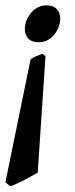

<svg xmlns="http://www.w3.org/2000/svg" viewBox="-45 -437 272 699"><path d="M120.6 -231.9 92.3 191.4Q81.1 198.2 62 208.5Q43 218.8 23.7 228Q4.4 237.3 -6.8 241.2L-25.4 227.1L66.4 -221.2Q75.2 -227.5 87.2 -232.7Q99.1 -237.8 109.4 -241.2ZM45.4 -332Q45.4 -350.6 55.2 -370.6Q64.9 -390.6 82.8 -404.1Q100.6 -417.5 124.5 -417.5Q148.9 -417.5 161.6 -404.1Q174.3 -390.6 174.3 -369.1Q174.3 -350.1 164.8 -330.3Q155.3 -310.5 137.7 -296.9Q120.1 -283.2 95.7 -283.2Q70.3 -283.2 57.9 -296.9Q45.4 -310.5 45.4 -332Z"/></svg>

Font: Dai Banna SIL Medium
Style: Italic
Weight: 500
Italic angle: -11°
Designer: Victor Gaultney
Foundry: SIL International
Version: Version 4.000